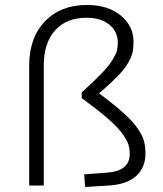

<svg xmlns="http://www.w3.org/2000/svg" viewBox="-20 -745 654 771"><path d="M501 -127Q501 -148.9 494.9 -166.7Q488.8 -184.6 469.7 -210.4Q450.7 -236.3 410.9 -270.8Q371.1 -305.2 308.1 -351.1V-374Q356.4 -417.5 386.5 -448.7Q416.5 -480 430.7 -502.7Q444.8 -525.4 449 -540Q453.1 -554.7 453.1 -573.2Q453.1 -618.7 418.7 -646.2Q384.3 -673.8 328.1 -673.8Q246.6 -673.8 201.2 -623Q155.8 -572.3 155.8 -481.9V0H97.2V-481.9Q97.2 -593.3 160.4 -659.2Q223.6 -725.1 329.1 -725.1Q413.6 -725.1 464.8 -682.9Q516.1 -640.6 516.1 -578.1Q516.1 -552.2 512 -533.9Q507.8 -515.6 493.7 -491.2Q479.5 -466.8 451.7 -438.2Q423.8 -409.7 377.9 -370.1Q439 -324.7 476.3 -291Q513.7 -257.3 533 -229Q552.2 -200.7 558.1 -179Q564 -157.2 564 -127.9Q564 -72.8 527.1 -38.6Q490.2 -4.4 417 0L321.8 5.9L317.9 -44.9L411.1 -51.8Q501 -58.6 501 -127Z"/></svg>

Font: IntelOne Mono Light
Style: Regular
Weight: 300
Designer: Fred Shallcrass
Foundry: Frere-Jones Type LLC
Version: Version 1.200;hotconv 1.1.0;makeotfexe 2.6.0;FJTRelease1.2